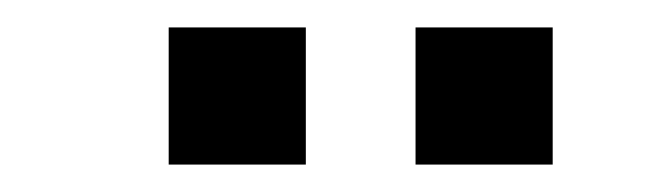

<svg xmlns="http://www.w3.org/2000/svg" viewBox="-20 -760 476 140"><path d="M203 -640V-740H103V-640ZM383 -640V-740H283V-640Z"/></svg>

Font: Plus Jakarta Sans
Style: Regular
Weight: 400
Designer: Gumpita Rahayu
Foundry: Tokotype
Version: Version 2.071;gftools[0.9.30]